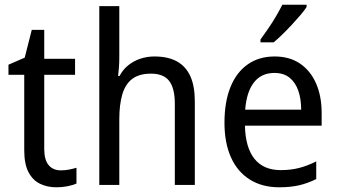

<svg xmlns="http://www.w3.org/2000/svg" viewBox="-20 -786 1433 816"><path d="M239 -62Q257 -62 274.5 -65.5Q292 -69 305 -73V-6Q290 1 267 5.5Q244 10 220 10Q181 10 150 -5Q119 -20 101 -54.5Q83 -89 83 -148V-468H16V-511L85 -541L115 -659H168V-536H299V-468H168V-153Q168 -107 186.5 -84.5Q205 -62 239 -62Z M487 -540Q487 -520 485.5 -500Q484 -480 482 -463H488Q502 -490 525 -508.5Q548 -527 576.5 -536.5Q605 -546 636 -546Q694 -546 732 -525Q770 -504 789 -462Q808 -420 808 -354V0H723V-345Q723 -411 699 -442Q675 -473 622 -473Q572 -473 542.5 -451Q513 -429 500 -385.5Q487 -342 487 -278V0H402V-760H487Z M1147 -546Q1211 -546 1255.5 -515.5Q1300 -485 1323.5 -431Q1347 -377 1347 -306V-252H1021Q1023 -159 1061.5 -111Q1100 -63 1173 -63Q1215 -63 1250.5 -72Q1286 -81 1324 -100V-25Q1288 -7 1251 1.5Q1214 10 1167 10Q1094 10 1041.5 -23Q989 -56 961.5 -117.5Q934 -179 934 -264Q934 -353 959.5 -416Q985 -479 1033 -512.5Q1081 -546 1147 -546ZM1146 -476Q1091 -476 1059.5 -436Q1028 -396 1022 -320H1260Q1260 -365 1248 -400Q1236 -435 1211 -455.5Q1186 -476 1146 -476ZM1283 -756Q1274 -742 1257 -722Q1240 -702 1220 -680.5Q1200 -659 1180 -639.5Q1160 -620 1143 -606H1087V-618Q1103 -640 1120.5 -665.5Q1138 -691 1153.5 -717.5Q1169 -744 1180 -766H1283Z"/></svg>

Font: Noto Sans Khmer SemiCondensed
Style: Regular
Weight: 400
Width: 4
Designer: Danh Hong and the Monotype Design Team
Foundry: Monotype Imaging Inc.
Version: Version 2.004